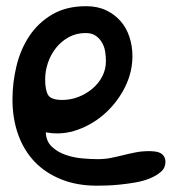

<svg xmlns="http://www.w3.org/2000/svg" viewBox="-20 -586 585 608"><path d="M19.5 -271.5Q19.5 -324.2 32.2 -377Q44.9 -429.7 72.8 -471.7Q100.6 -513.7 145 -540Q189.5 -566.4 252.9 -566.4Q289.1 -566.4 316.4 -553.2Q343.8 -540 362.3 -518.6Q380.9 -497.1 390.1 -468.3Q399.4 -439.5 399.4 -408.2Q399.4 -358.4 376.5 -311.5Q353.5 -264.6 314.9 -229Q276.4 -193.4 226.6 -175.3Q176.8 -157.2 125 -167Q126 -138.7 144 -121.6Q162.1 -104.5 187.5 -95.7Q212.9 -86.9 240.2 -84.5Q267.6 -82 289.1 -82Q311.5 -82 331.1 -85.9Q350.6 -89.8 370.1 -94.7Q389.6 -99.6 409.7 -103.5Q429.7 -107.4 452.1 -107.4Q460.9 -107.4 469.7 -106.4Q478.5 -105.5 486.3 -102.1Q494.1 -98.6 499 -91.3Q503.9 -84 503.9 -73.2Q503.9 -54.7 490.2 -42.5Q476.6 -30.3 455.6 -21.5Q434.6 -12.7 409.2 -8.3Q383.8 -3.9 359.9 -1.5Q335.9 1 315.9 1.5Q295.9 2 286.1 2Q223.6 2 173.8 -18.1Q124 -38.1 89.8 -73.7Q55.7 -109.4 37.6 -159.7Q19.5 -210 19.5 -271.5ZM123 -335Q123 -300.8 132.3 -285.2Q141.6 -269.5 177.7 -269.5Q203.1 -269.5 227.5 -278.8Q252 -288.1 272 -304.7Q292 -321.3 303.7 -343.8Q315.4 -366.2 315.4 -392.6Q315.4 -407.2 313 -422.9Q310.5 -438.5 302.7 -451.7Q294.9 -464.8 282.7 -473.1Q270.5 -481.4 251 -481.4Q221.7 -481.4 197.8 -468.3Q173.8 -455.1 157.2 -434.1Q140.6 -413.1 131.8 -387.2Q123 -361.3 123 -335Z"/></svg>

Font: Gloria Hallelujah
Style: Regular
Weight: 400
Designer: Kimberly Geswein
Foundry: Kimberly Geswein
Version: Version 1.004 2010